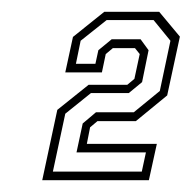

<svg xmlns="http://www.w3.org/2000/svg" viewBox="-20 -720 324 325"><path d="M51.5 -415 77 -534 130 -576.5H195.5L207.5 -586.5L216.5 -628.5L208.5 -638.5H171L159 -628.5L152.5 -597.5H90.5L103.5 -657.5L156.5 -700H249.5L284.5 -658L263 -558.5L210 -515H145L132.5 -504.5L127 -476.5H245.5L232 -415ZM69.5 -429.5H220L227 -462H109.5L120 -511L142.5 -530H206.5L250.5 -566L268.5 -651L240 -686H160.5L116.5 -651L108.5 -612H141.5L146.5 -635L169 -653.5H218L231.5 -635L220.5 -581L198 -562.5H134L90.5 -527.5Z"/></svg>

Font: Tourney Light
Style: Italic
Weight: 300
Italic angle: -12°
Version: Version 1.015